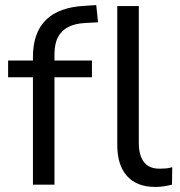

<svg xmlns="http://www.w3.org/2000/svg" viewBox="-20 -729 711 758"><path d="M110 0V-424H12V-490H133L110 -468V-503Q110 -600 161.5 -650.5Q213 -701 315 -706L360 -709L367 -641L314 -638Q276 -636 249.5 -622.5Q223 -609 209 -582.5Q195 -556 195 -513V-478L183 -490H343V-424H195V0ZM593 9Q520 9 481.5 -34Q443 -77 443 -156V-705H528V-163Q528 -131 537.5 -108Q547 -85 565 -74Q583 -63 609 -63Q622 -63 634.5 -64Q647 -65 660 -69L659 0Q643 4 627 6.5Q611 9 593 9Z"/></svg>

Font: Nunito Sans 10pt
Style: Regular
Weight: 400
Designer: Vernon Adams
Foundry: Vernon Adams
Version: Version 3.101;gftools[0.9.27]